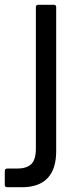

<svg xmlns="http://www.w3.org/2000/svg" viewBox="-78 -573 326 803"><path d="M-48 210Q-58 210 -58 200V142Q-58 132 -48 132H-6Q32 132 52 114Q72 96 72 48V-543Q72 -553 82 -553H147Q157 -553 157 -543V59Q157 134 121 172Q85 210 14 210Z"/></svg>

Font: Open Sauce Two
Style: Regular
Weight: 400
Designer: Alfredo Marco Pradil
Foundry: Creative Sauce Fz LLC
Version: Version 1.477